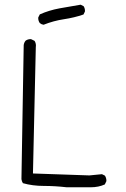

<svg xmlns="http://www.w3.org/2000/svg" viewBox="-20 -815 540 822"><path d="M343.8 -767.6Q343.8 -779.8 337.9 -788.6L325.2 -794.9Q280.3 -787.6 235.1 -779.3Q189.9 -771 150.4 -753.4L144 -740.7Q143.6 -739.3 143.6 -738.3Q143.6 -725.6 150.4 -716.3Q157.2 -710.4 166.5 -709Q209.5 -726.1 253.7 -732.7Q297.9 -739.3 337.4 -752.9L343.3 -765.1Q343.8 -766.6 343.8 -767.6ZM368.2 -13.2Q401.9 -13.2 428.7 -25.4L435.1 -38.6Q435.5 -40 435.5 -41Q435.5 -53.2 429.2 -63L416.5 -69.3L362.8 -64L121.1 -72.3L133.3 -614.3Q133.8 -616.7 133.8 -619.1Q133.8 -631.3 127.9 -640.1L113.8 -647Q112.3 -647.5 111.3 -647.5Q98.6 -647.5 89.4 -640.6Q83 -632.8 81.5 -622.1L71.8 -47.9Q73.2 -38.1 78.1 -30.8Q119.6 -19 167.5 -19Q215.3 -19 265.6 -13.2Z"/></svg>

Font: NaikaiFont
Style: ExtraLight
Weight: 200
Version: Version 1.89